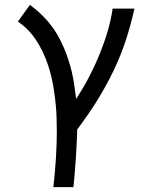

<svg xmlns="http://www.w3.org/2000/svg" viewBox="-20 -557 599 784"><path d="M198 207Q205 144 208.5 86.5Q212 29 212 -18Q212 -36 211 -77.5Q210 -119 201.5 -180.5Q193 -242 174.5 -296Q156 -350 126.5 -394.5Q97 -439 53 -469L102 -537Q182 -479 224 -397.5Q266 -316 282 -219Q287 -186 291 -153Q305 -175 320 -200Q348 -248 372 -301.5Q396 -355 414 -411Q432 -467 440 -522H529Q514 -455 494 -393.5Q474 -332 444.5 -270Q415 -208 374 -142Q340 -88 295 -28Q295 -21 295 -14Q291 95 280 207Z"/></svg>

Font: Rising Sun
Style: Regular
Weight: 400
Designer: Matt McInerney, Pablo Impallari, Rodrigo Fuenzalida (Raleway font), Stephen Hutchings (Greek), Cristiano Sobral (main ch
Foundry: The Rising Sun Project Authors
Version: Version 4.327; ttfautohint (v1.8.4.7-5d5b-dirty)